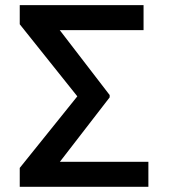

<svg xmlns="http://www.w3.org/2000/svg" viewBox="-20 -716 654 736"><path d="M548.8 0H55.7V-72.3L276.4 -346.7L55.7 -623V-696.3H530.3V-600.6H209L400.4 -351.6V-342.8L209.5 -95.7H548.8Z"/></svg>

Font: Pretendard JP Medium
Style: Regular
Weight: 500
Designer: Base glyphs from Inter by Rasmus Andersson; Hangeul glyphs from Noto Sans CJK(Source Han Sans) by Jang Soo-young and Kan
Foundry: Kil Hyung-jin
Version: Version 1.309